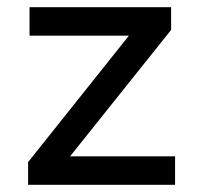

<svg xmlns="http://www.w3.org/2000/svg" viewBox="-20 -513 547 533"><path d="M58 0V-63L361 -443L365 -414H62V-493H455V-430L149 -47L145 -79H466V0Z"/></svg>

Font: Nunito Sans 12pt ExtraLight 9pt Medium
Style: Regular
Weight: 500
Version: Version 3.101;gftools[0.9.27]